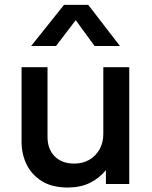

<svg xmlns="http://www.w3.org/2000/svg" viewBox="-20 -780 644 814"><path d="M267.5 15Q201 15 157.8 -11.8Q114.5 -38.5 93 -82.5Q71.5 -126.5 71.5 -178.5V-495H181.5V-199Q181.5 -148 211.8 -117.2Q242 -86.5 295.5 -86.5Q330.5 -86.5 358 -102.2Q385.5 -118 401.8 -146.5Q418 -175 418 -212.5V-495H528V0H429V-58.5Q400 -23.5 360.2 -4.2Q320.5 15 267.5 15ZM112 -585 251.5 -759.5H354L488.5 -585H381L301 -694.5L217.5 -585Z"/></svg>

Font: Geologica Roman
Style: Regular
Weight: 400
Designer: Sindre Bremnes, Frode Helland
Foundry: Monokrom Skriftforlag AS
Version: Version 1.010;gftools[0.9.28]